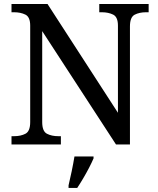

<svg xmlns="http://www.w3.org/2000/svg" viewBox="-20 -717 785 953"><path d="M37.1 0V-41H49.8Q83 -41 106.4 -53.2Q129.9 -65.4 129.9 -111.3V-589.8Q129.9 -632.8 106 -644.5Q82 -656.2 49.8 -656.2H37.1V-697.3H215.8L565.4 -157.2V-589.8Q565.4 -632.8 541.5 -644.5Q517.6 -656.2 485.4 -656.2H472.7V-697.3H717.8V-656.2H705.1Q671.9 -656.2 648.4 -644Q625 -631.8 625 -585.9V0H555.7L189.5 -562.5V-111.3Q189.5 -65.4 212.9 -53.2Q236.3 -41 269.5 -41H282.2V0ZM320.3 203.1Q328.1 170.9 335.9 132.8Q343.8 94.7 349.6 59.6H444.3V69.3Q435.5 89.8 421.9 116.2Q408.2 142.6 392.6 168.9Q377 195.3 363.3 215.8H320.3Z"/></svg>

Font: Noto Serif Todhri
Style: Regular
Weight: 400
Designer: Mikhail Merkuryev
Version: Version 1.000; ttfautohint (v1.8.4.7-5d5b)